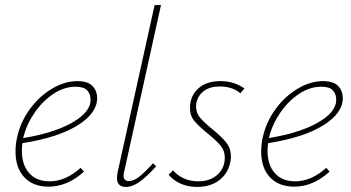

<svg xmlns="http://www.w3.org/2000/svg" viewBox="-20 -731 1382 755"><path d="M362 -345Q362 -286 285 -238Q208 -190 68 -168Q66 -148 66 -138Q66 -83 94.5 -50.5Q123 -18 175 -18Q238 -18 297 -71L310 -56Q245 3 171 3Q110 3 75.5 -34Q41 -71 41 -135Q41 -165 48 -194Q61 -252 97.5 -302Q134 -352 184 -382Q234 -412 284 -412Q325 -412 343.5 -393Q362 -374 362 -345ZM336 -341Q336 -361 323 -375.5Q310 -390 277 -390Q233 -390 191 -362.5Q149 -335 117.5 -290Q86 -245 73 -195L71 -188Q186 -207 256 -244.5Q326 -282 335 -326Q336 -330 336 -341Z M440 -31Q440 -41 443 -56L588 -711H613L469 -59Q466 -49 466 -40Q466 -19 487 -19Q506 -19 528 -36.5Q550 -54 582 -89L594 -77Q558 -37 529.5 -16.5Q501 4 475 4Q440 4 440 -31Z M643 -44 661 -61Q676 -42 702 -30Q728 -18 759 -18Q807 -18 835.5 -44.5Q864 -71 864 -111Q864 -138 848 -157.5Q832 -177 798 -205Q762 -234 744.5 -255Q727 -276 727 -307Q727 -352 758.5 -382Q790 -412 847 -412Q901 -412 941 -383L925 -364Q913 -376 891.5 -383.5Q870 -391 844 -391Q807 -391 783.5 -374.5Q760 -358 753 -330Q751 -324 751 -312Q751 -287 766.5 -268.5Q782 -250 815 -223Q852 -193 870 -170Q888 -147 888 -115Q888 -104 885 -90Q875 -47 841 -21.5Q807 4 755 4Q718 4 689 -9.5Q660 -23 643 -44Z M1328 -345Q1328 -286 1251 -238Q1174 -190 1034 -168Q1032 -148 1032 -138Q1032 -83 1060.5 -50.5Q1089 -18 1141 -18Q1204 -18 1263 -71L1276 -56Q1211 3 1137 3Q1076 3 1041.5 -34Q1007 -71 1007 -135Q1007 -165 1014 -194Q1027 -252 1063.5 -302Q1100 -352 1150 -382Q1200 -412 1250 -412Q1291 -412 1309.5 -393Q1328 -374 1328 -345ZM1302 -341Q1302 -361 1289 -375.5Q1276 -390 1243 -390Q1199 -390 1157 -362.5Q1115 -335 1083.5 -290Q1052 -245 1039 -195L1037 -188Q1152 -207 1222 -244.5Q1292 -282 1301 -326Q1302 -330 1302 -341Z"/></svg>

Font: Ysabeau Extralight
Style: Italic
Weight: 200
Italic angle: -12°
Designer: Christian Thalmann (Catharsis Fonts)
Version: Version 0.003